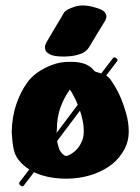

<svg xmlns="http://www.w3.org/2000/svg" viewBox="-20 -643 504 689"><path d="M210 -440Q175 -440 160 -447.5Q145 -455 142.5 -465Q140 -475 143 -482.5Q146 -490 146 -490Q146 -490 154.5 -504.5Q163 -519 174.5 -538.5Q186 -558 196.5 -575Q207 -592 210 -598Q217 -609 248 -619Q279 -629 322 -616Q351 -608 357.5 -597Q364 -586 361 -578Q358 -570 358 -570Q358 -570 348 -553.5Q338 -537 324.5 -515Q311 -493 300 -474Q289 -456 267.5 -449Q246 -442 228 -441Q210 -440 210 -440ZM415 -288Q425 -264 433.5 -233Q442 -202 442 -170Q442 -138 428 -110Q410 -76 383 -54.5Q356 -33 319 -19Q265 0 206 -2Q147 -4 102 -25L66 22Q62 29 54 23Q46 17 50 11L85 -35Q64 -48 47.5 -68Q31 -88 27 -119Q25 -131 24 -143.5Q23 -156 22 -169Q23 -224 38.5 -269Q54 -314 78 -347Q95 -371 123 -388.5Q151 -406 182 -415Q208 -422 237 -421Q294 -421 318 -389Q322 -385 329.5 -383.5Q337 -382 343 -379L385 -434Q389 -440 397 -434.5Q405 -429 400 -423L361 -372Q372 -365 379 -354Q401 -322 415 -288ZM184 -175Q183 -172 183 -166L259 -267Q255 -277 251 -286L241 -305Q237 -313 231 -321H230Q228 -319 227 -316Q208 -289 196 -254.5Q184 -220 184 -175ZM272 -132Q280 -147 280.5 -168.5Q281 -190 276.5 -211Q272 -232 267 -246L185 -137Q188 -119 193 -107Q198 -95 210 -86Q215 -82 222.5 -84.5Q230 -87 234 -90Q259 -104 272 -132Z"/></svg>

Font: Nerko One
Style: Regular
Weight: 400
Designer: Nermin Kahrimanovic
Foundry: Nermin Kahrimanovic
Version: Version 1.101